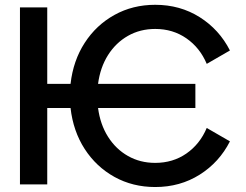

<svg xmlns="http://www.w3.org/2000/svg" viewBox="-20 -753 1003 784"><path d="M172.9 -410.6H268.1Q278.8 -505.4 325.9 -578.1Q373 -650.9 447.5 -692.1Q522 -733.4 613.8 -733.4Q715.3 -733.4 795.4 -682.9Q875.5 -632.3 918.9 -546.9L824.2 -492.2Q796.4 -558.1 741.2 -596.4Q686 -634.8 613.8 -634.8Q552.2 -634.8 502.7 -606.7Q453.1 -578.6 421.1 -528.1Q389.2 -477.5 380.4 -410.6H777.8V-312H380.4Q389.2 -245.1 421.1 -194.6Q453.1 -144 502.7 -116Q552.2 -87.9 613.8 -87.9Q686 -87.9 741.2 -126.2Q796.4 -164.6 824.2 -230.5L918.9 -175.8Q875.5 -90.3 795.4 -39.8Q715.3 10.7 613.8 10.7Q522 10.7 447.5 -30.5Q373 -71.8 325.9 -144.5Q278.8 -217.3 268.1 -312H172.9V0H61.5V-722.7H172.9Z"/></svg>

Font: Giphurs Medium
Style: Regular
Weight: 500
Version: Version 0.920; ttfautohint (v1.8.4.7-5d5b)